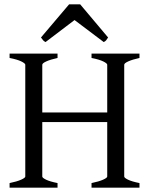

<svg xmlns="http://www.w3.org/2000/svg" viewBox="-20 -861 694 881"><path d="M400 0V-21Q434 -28 453 -36.5Q472 -45 472 -51V-564Q472 -570 454 -579Q436 -588 400 -595V-615H620V-595Q588 -588 569 -579.5Q550 -571 550 -564V-51Q550 -45 567.5 -36.5Q585 -28 620 -21V0ZM160 -301V-345H481V-301ZM24 0V-21Q58 -28 77 -36.5Q96 -45 96 -51V-564Q96 -570 78 -579Q60 -588 24 -595V-615H244V-595Q212 -588 193 -579.5Q174 -571 174 -564V-51Q174 -45 191.5 -36.5Q209 -28 244 -21V0ZM476 -689Q470 -680 467 -676Q464 -672 456 -668L322 -769L189 -668Q181 -672 178 -676Q175 -680 168 -689L297 -841H348Z"/></svg>

Font: ChillKai
Style: Regular
Weight: 400
Designer: ChillType
Foundry: 寒蝉字型
Version: Version 2.000